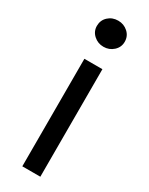

<svg xmlns="http://www.w3.org/2000/svg" viewBox="-203 -810 661 849"><g transform="rotate(30 128.0 -385.0)"><path d="M82 0V-549H174V0ZM128 -637Q99 -637 78 -656Q57 -675 57 -703Q57 -732 77.5 -751Q98 -770 128 -770Q157 -770 178 -751Q199 -732 199 -703Q199 -675 178 -656Q157 -637 128 -637Z"/></g></svg>

Font: Parkinsans Light
Style: Regular
Weight: 400
Version: Version 1.000